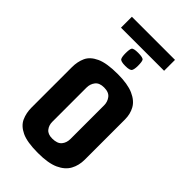

<svg xmlns="http://www.w3.org/2000/svg" viewBox="-218 -754 822 822"><g transform="rotate(45 192.5 -343.5)"><path d="M190 5Q124 5 90.5 -11Q57 -27 45 -54Q33 -81 33 -113V-358Q33 -391 45 -417.5Q57 -444 91.5 -460Q126 -476 193 -476Q253 -476 288 -460.5Q323 -445 337.5 -419Q352 -393 352 -360V-117Q352 -82 337 -54.5Q322 -27 287 -11Q252 5 190 5ZM189 -82Q220 -82 233 -97.5Q246 -113 246 -136V-340Q246 -361 233.5 -377.5Q221 -394 192 -394Q164 -394 151.5 -378Q139 -362 139 -340V-133Q139 -112 151 -97Q163 -82 189 -82ZM191 -523Q162 -523 157.5 -532.5Q153 -542 153 -562Q153 -586 157.5 -594Q162 -602 190 -602Q220 -602 224.5 -594Q229 -586 229 -562Q229 -542 224 -532.5Q219 -523 191 -523ZM62 -626V-692H323V-626Z"/></g></svg>

Font: Smooch Sans
Style: Bold
Weight: 700
Designer: Robert E. Leuschke
Foundry: Robert E. Leuschke
Version: Version 1.010